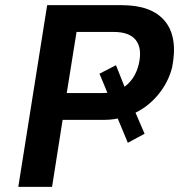

<svg xmlns="http://www.w3.org/2000/svg" viewBox="-20 -725 703 745"><path d="M51 0 163 -705H452Q569 -705 620 -643Q671 -581 648 -464Q633 -404 591.5 -355Q550 -306 493 -282L501 -299L541 -206L476 -171L429 -284L453 -269Q438 -265 421.5 -262.5Q405 -260 387 -260H223L182 0ZM239 -364H378Q391 -364 402 -365Q413 -366 424 -369L405 -345L366 -439L430 -472L467 -379L455 -383Q478 -397 494.5 -420.5Q511 -444 519 -478Q532 -538 507 -569.5Q482 -601 422 -601H277Z"/></svg>

Font: Nunito Sans 7pt SemiCondensed
Style: Bold Italic
Weight: 700
Width: 4
Italic angle: -9°
Designer: Vernon Adams
Foundry: Vernon Adams
Version: Version 3.101;gftools[0.9.27]